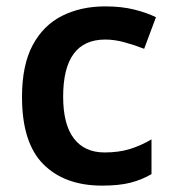

<svg xmlns="http://www.w3.org/2000/svg" viewBox="-20 -572 541 602"><path d="M300 10Q183 10 116 -57Q49 -124 49 -268Q49 -368 82.5 -430.5Q116 -493 175 -522.5Q234 -552 310 -552Q361 -552 401 -542Q441 -532 469 -518L432 -419Q401 -431 370 -439.5Q339 -448 310 -448Q178 -448 178 -269Q178 -182 211.5 -138Q245 -94 308 -94Q353 -94 388 -105Q423 -116 455 -135V-26Q424 -8 388.5 1Q353 10 300 10Z"/></svg>

Font: Noto Sans Gujarati UI SemiBold
Style: Regular
Weight: 600
Designer: Jelle Bosma - Monotype Design Team, Universal Thirst
Foundry: Monotype Imaging Inc.
Version: Version 2.106; ttfautohint (v1.8.4.7-5d5b)